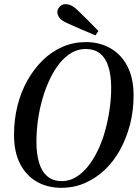

<svg xmlns="http://www.w3.org/2000/svg" viewBox="-20 -881 669 917"><path d="M273 16Q208 16 157 -12.5Q106 -41 76.5 -97.5Q47 -154 47 -237Q47 -310 63.5 -376Q80 -442 111 -497Q142 -552 184.5 -593.5Q227 -635 279 -657.5Q331 -680 390 -680Q456 -680 507.5 -650.5Q559 -621 588.5 -564.5Q618 -508 618 -425Q618 -352 601 -286.5Q584 -221 553.5 -165.5Q523 -110 480 -69.5Q437 -29 385 -6.5Q333 16 273 16ZM276 -16Q311 -16 342 -34.5Q373 -53 399 -85Q425 -117 446 -160Q467 -203 481 -252.5Q495 -302 503 -355.5Q511 -409 511 -461Q511 -518 498.5 -560Q486 -602 459 -624.5Q432 -647 388 -647Q353 -647 322 -629Q291 -611 265 -579Q239 -547 218.5 -504Q198 -461 183.5 -411.5Q169 -362 161.5 -309Q154 -256 154 -203Q154 -147 166.5 -104.5Q179 -62 206 -39Q233 -16 276 -16ZM450 -733 436 -712Q402 -726 368.5 -740.5Q335 -755 302 -770Q273 -783 263.5 -796.5Q254 -810 254 -823Q254 -837 265 -849Q276 -861 293 -861Q307 -861 321.5 -854Q336 -847 357 -826Q380 -804 403.5 -780.5Q427 -757 450 -733Z"/></svg>

Font: Source Serif 4 48pt SemiBold
Style: Italic
Weight: 600
Italic angle: -12°
Designer: Frank Grießhammer
Foundry: Adobe Systems Incorporated
Version: Version 4.004;hotconv 1.0.116;makeotfexe 2.5.65601